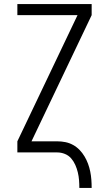

<svg xmlns="http://www.w3.org/2000/svg" viewBox="-20 -755 540 951"><path d="M373 176Q373 156 371.5 137Q370 118 365.5 99Q361 80 353 62Q345 44 332.5 29.5Q320 15 301.5 7.5Q283 0 264 0H66V-55L364 -680H66V-735H434V-680L136 -55H264Q284 -55 304 -51Q324 -47 342 -37Q360 -27 374 -12.5Q388 2 398.5 19.5Q409 37 416 56Q423 75 427 95Q431 115 432.5 135Q434 155 434 176Z"/></svg>

Font: Iosevka Light
Style: Regular
Weight: 300
Monospace: yes
Designer: Belleve Invis
Foundry: Belleve Invis
Version: Version 32.5.0; ttfautohint (v1.8.4)